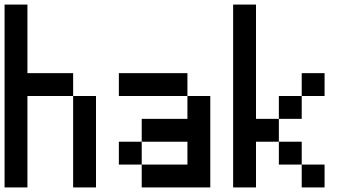

<svg xmlns="http://www.w3.org/2000/svg" viewBox="-20 -920 1540 840"><path d="M0 -100V-900H100V-600H300V-500H100V-100ZM400 -100H300V-500H400Z M500 -200V-300H600V-200ZM500 -500V-600H800V-500ZM600 -200H800V-300H600V-400H800V-500H900V-100H600Z M1000 -100V-900H1100V-400H1200V-300H1100V-100ZM1200 -200V-300H1300V-200ZM1200 -400V-500H1300V-400ZM1300 -200H1400V-100H1300ZM1300 -500V-600H1400V-500Z"/></svg>

Font: GalmuriMono9 Regular
Style: Regular
Weight: 400
Designer: Lee Minseo (quiple)
Version: Version 2.399;hotconv 1.1.1;makeotfexe 2.6.0 DEVELOPMENT